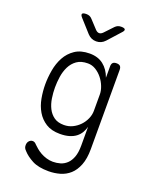

<svg xmlns="http://www.w3.org/2000/svg" viewBox="-180 -883 959 1202"><g transform="rotate(20 300.0 -282.0)"><path d="M433 -125Q428 -105 417 -86Q406 -67 388 -53Q370 -39 343.5 -31Q317 -23 282 -23Q225 -23 188 -46.5Q151 -70 129 -107.5Q107 -145 98.5 -191.5Q90 -238 90 -284Q90 -329 98.5 -378Q107 -427 129 -467.5Q151 -508 189.5 -534Q228 -560 287 -560Q342 -560 378.5 -531.5Q415 -503 433 -452V-528Q433 -544 440.5 -552Q448 -560 465 -560Q482 -560 489.5 -552Q497 -544 497 -528V0Q497 64 480 107Q463 150 435 175Q407 200 370.5 210.5Q334 221 295 221Q227 221 186 199.5Q145 178 120 150Q111 141 108 133.5Q105 126 105 116Q105 109 107 102Q109 95 113.5 89.5Q118 84 124 80.5Q130 77 138 77Q145 77 151 80Q157 83 165 92Q173 100 186.5 111.5Q200 123 217.5 133Q235 143 256.5 149.5Q278 156 300 156Q325 156 349 149Q373 142 392 124Q411 106 422 76Q433 46 433 0ZM286 -84Q317 -84 343.5 -97Q370 -110 390 -131Q410 -152 421.5 -178.5Q433 -205 433 -231V-341Q433 -366 422 -394Q411 -422 392.5 -445Q374 -468 349.5 -483Q325 -498 297 -498Q252 -498 224 -478Q196 -458 180.5 -426.5Q165 -395 159.5 -358Q154 -321 154 -286Q154 -251 159.5 -215Q165 -179 179.5 -150Q194 -121 219.5 -102.5Q245 -84 286 -84ZM182 -785Q194 -785 203.5 -781Q213 -777 221 -768L273 -712Q285 -700 297 -700Q309 -700 321 -712L375 -769Q383 -777 392.5 -781Q402 -785 414 -785Q437 -785 440.5 -776.5Q444 -768 428 -752L355 -671Q343 -658 328.5 -651.5Q314 -645 297 -645Q280 -645 265.5 -651.5Q251 -658 239 -671L167 -751Q151 -768 155 -776.5Q159 -785 182 -785Z"/></g></svg>

Font: Maple Mono NL ExtraLight
Style: Regular
Weight: 275
Monospace: yes
Designer: subframe7536
Version: Version 7.000